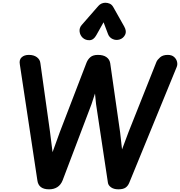

<svg xmlns="http://www.w3.org/2000/svg" viewBox="-20 -1414 1344 1434"><path d="M346.5 0Q267.5 0 259 -67.5L128 -934Q122 -968 141.8 -986Q161.5 -1004 195.5 -1004Q232.5 -1004 255.5 -986.8Q278.5 -969.5 281.5 -943L353 -433L372.5 -277.5L427 -428L626 -945.5Q636 -971 655.5 -987.5Q675 -1004 711.5 -1004Q751.5 -1004 774.8 -987.5Q798 -971 803 -943L877 -426.5L891.5 -298L939.5 -426.5L1148.5 -952Q1155.5 -968 1176 -986Q1196.5 -1004 1233 -1004Q1262.5 -1004 1279.8 -989Q1297 -974 1302.2 -953Q1307.5 -932 1299.5 -913L946 -50.5Q936.5 -26 918.2 -13Q900 0 864 0Q830 0 809.2 -15Q788.5 -30 786 -49.5L697.5 -636L689.5 -715.5L663.5 -636L447.5 -66.5Q434 -33 408.2 -16.5Q382.5 0 346.5 0ZM873 -1119Q846 -1111 821.2 -1122.5Q796.5 -1134 787 -1159L753.5 -1247.5L699.5 -1151.5Q679.5 -1115 649.5 -1113.8Q619.5 -1112.5 598 -1131.5Q577.5 -1151 574.5 -1178.5Q571.5 -1206 590 -1227L714.5 -1369.5Q725.5 -1382 739.2 -1387.8Q753 -1393.5 767 -1393.5Q784 -1393.5 799.8 -1386.5Q815.5 -1379.5 826 -1361L907.5 -1216.5Q928 -1180 914.2 -1153.8Q900.5 -1127.5 873 -1119Z"/></svg>

Font: Edu NSW ACT Cursive
Style: Regular
Weight: 400
Designer: Tina and Corey Anderson, Eben Sorkin, Mirko Velimirovic
Foundry: Sorkin Type Co.
Version: Version 2.000